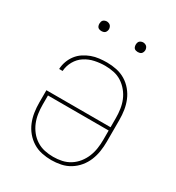

<svg xmlns="http://www.w3.org/2000/svg" viewBox="-170 -802 840 915"><g transform="rotate(30 250.0 -344.5)"><path d="M250 8Q224 8 197.5 2.5Q171 -3 148.5 -17Q126 -31 109 -51.5Q92 -72 82 -96.5Q72 -121 68 -147.5Q64 -174 64 -200V-269H417V-320Q417 -344 413.5 -368Q410 -392 401 -414Q392 -436 376.5 -455Q361 -474 341 -487Q321 -500 297 -505Q273 -510 249 -510Q221 -510 192.5 -504Q164 -498 140 -482.5Q116 -467 101.5 -441.5Q87 -416 85 -387H66Q67 -409 74.5 -429.5Q82 -450 95 -467Q108 -484 126 -496Q144 -508 164.5 -515.5Q185 -523 206.5 -525.5Q228 -528 249 -528Q276 -528 302 -522.5Q328 -517 350.5 -503.5Q373 -490 390.5 -469Q408 -448 418 -423.5Q428 -399 432 -373Q436 -347 436 -320V-200Q436 -174 432 -147.5Q428 -121 418 -96.5Q408 -72 391 -51.5Q374 -31 351.5 -17Q329 -3 302.5 2.5Q276 8 250 8ZM250 -10Q274 -10 297.5 -15Q321 -20 341.5 -33Q362 -46 377 -65Q392 -84 401 -106Q410 -128 413.5 -152Q417 -176 417 -200V-251H83V-200Q83 -176 86.5 -152Q90 -128 99 -106Q108 -84 123 -65Q138 -46 158.5 -33Q179 -20 202.5 -15Q226 -10 250 -10ZM350 -644Q345 -644 339.5 -645.5Q334 -647 330.5 -650.5Q327 -654 325.5 -659.5Q324 -665 324 -670Q324 -675 325.5 -680.5Q327 -686 330.5 -689.5Q334 -693 339.5 -695Q345 -697 350 -697Q355 -697 360.5 -695Q366 -693 369.5 -689.5Q373 -686 375 -680.5Q377 -675 377 -670Q377 -665 375 -659.5Q373 -654 369.5 -650.5Q366 -647 360.5 -645.5Q355 -644 350 -644ZM150 -644Q145 -644 139.5 -645.5Q134 -647 130.5 -650.5Q127 -654 125.5 -659.5Q124 -665 124 -670Q124 -675 125.5 -680.5Q127 -686 130.5 -689.5Q134 -693 139.5 -695Q145 -697 150 -697Q155 -697 160.5 -695Q166 -693 169.5 -689.5Q173 -686 175 -680.5Q177 -675 177 -670Q177 -665 175 -659.5Q173 -654 169.5 -650.5Q166 -647 160.5 -645.5Q155 -644 150 -644Z"/></g></svg>

Font: Zed Mono Thin
Style: Regular
Weight: 100
Monospace: yes
Designer: Belleve Invis
Foundry: Belleve Invis
Version: Version 1.0.0; ttfautohint (v1.8.4)